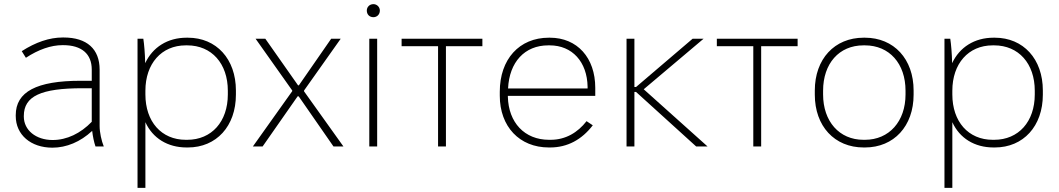

<svg xmlns="http://www.w3.org/2000/svg" viewBox="-20 -707 5112 927"><path d="M233 6C301 6 368 -22 425 -75C428 -49 434 -20 441 0H481C470 -27 461 -68 461 -98V-371C461 -470 400 -526 287 -526H283C218 -526 152 -503 85 -460L105 -428C166 -468 226 -489 282 -489H285C374 -489 423 -447 423 -371V-317H369C157 -317 56 -264 56 -151V-147C56 -56 129 6 233 6ZM234 -31C153 -31 95 -79 95 -144V-147C95 -243 178 -281 379 -281H423V-119C369 -63 303 -31 234 -31Z M644 200H682V-117C717 -40 789 5 881 5H887C1025 5 1119 -98 1119 -250V-270C1119 -422 1025 -525 887 -525H881C789 -525 717 -479 681 -402C680 -449 676 -494 672 -520H644ZM877 -32C759 -32 682 -120 682 -251V-269C682 -399 759 -488 877 -488H884C1002 -488 1080 -400 1080 -269V-251C1080 -120 1002 -32 884 -32Z M1201 0H1248L1417 -242H1422L1590 0H1638L1448 -266V-270L1625 -520H1579L1423 -295H1419L1261 -520H1214L1391 -270V-267Z M1783 -624C1800 -624 1814 -637 1814 -656C1814 -673 1800 -687 1783 -687C1764 -687 1751 -673 1751 -656C1751 -637 1764 -624 1783 -624ZM1763 0H1801V-520H1763Z M2095 0H2133V-484H2309V-520H1919V-484H2095Z M2630 5H2636C2720 5 2789 -33 2842 -102L2812 -122C2769 -67 2711 -32 2638 -32H2631C2512 -32 2435 -116 2432 -240V-244H2854V-283C2854 -428 2767 -525 2635 -525H2630C2487 -525 2393 -421 2393 -264V-245C2393 -96 2488 5 2630 5ZM2433 -280C2439 -407 2513 -488 2627 -488H2634C2743 -488 2815 -408 2817 -288V-280Z M3005 0H3043V-263H3051L3341 0H3396L3088 -276L3377 -520H3324L3051 -287H3043V-520H3005Z M3617 0H3655V-484H3831V-520H3441V-484H3617Z M4150 5H4156C4296 5 4391 -98 4391 -250V-270C4391 -422 4296 -525 4156 -525H4150C4009 -525 3914 -422 3914 -270V-250C3914 -98 4009 5 4150 5ZM4149 -32C4032 -32 3954 -121 3954 -251V-269C3954 -400 4031 -488 4149 -488H4156C4274 -488 4352 -400 4352 -269V-251C4352 -121 4273 -32 4156 -32Z M4540 200H4578V-117C4613 -40 4685 5 4777 5H4783C4921 5 5015 -98 5015 -250V-270C5015 -422 4921 -525 4783 -525H4777C4685 -525 4613 -479 4577 -402C4576 -449 4572 -494 4568 -520H4540ZM4773 -32C4655 -32 4578 -120 4578 -251V-269C4578 -399 4655 -488 4773 -488H4780C4898 -488 4976 -400 4976 -269V-251C4976 -120 4898 -32 4780 -32Z"/></svg>

Font: Fixel Text ExtraLight
Style: Regular
Weight: 200
Width: 4
Designer: AlfaBravo + MacPaw
Foundry: Kyrylo Tkachov, Marchela Mozhyna, Serhii Makarenko, Maria Weinstein, Zakhar Kryvoshyya
Version: Version 1.211